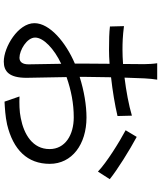

<svg xmlns="http://www.w3.org/2000/svg" viewBox="64 -904 871 1040"><g transform="rotate(90 500.0 -383.5)"><path d="M721 -688 685 -628C749 -594 860 -525 909 -478L950 -542C901 -582 792 -650 721 -688ZM325 -279 328 -102C328 -69 315 -53 292 -53C253 -53 183 -92 183 -138C183 -183 244 -241 325 -279ZM121 -619 123 -543C157 -539 194 -538 251 -538C272 -538 297 -539 325 -541L324 -410V-353C209 -304 105 -217 105 -134C105 -45 235 32 313 32C367 32 401 2 401 -91L397 -308C469 -333 540 -347 615 -347C710 -347 787 -301 787 -216C787 -124 707 -77 619 -60C582 -52 539 -52 502 -53L530 28C565 26 609 24 654 14C791 -19 867 -96 867 -217C867 -337 762 -416 616 -416C550 -416 472 -403 396 -379V-414L398 -549C471 -557 549 -570 608 -584L606 -662C549 -645 473 -631 400 -622L404 -730C405 -753 408 -781 411 -799H322C325 -782 327 -748 327 -728L326 -614C298 -612 272 -611 249 -611C212 -611 176 -612 121 -619Z"/></g></svg>

Font: Noto Sans CJK HK
Style: Regular
Weight: 400
Designer: Ryoko NISHIZUKA 西塚涼子 (kana, bopomofo & ideographs); Paul D. Hunt (Latin, Greek & Cyrillic); Sandoll Communications 산돌커뮤니
Foundry: Adobe
Version: Version 2.004;hotconv 1.0.118;makeotfexe 2.5.65603